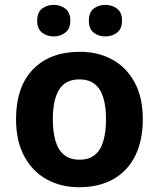

<svg xmlns="http://www.w3.org/2000/svg" viewBox="-20 -773 665 803"><path d="M577.2 -274.5Q577.2 -183.7 544.8 -120Q512.4 -56.3 452.8 -23.1Q393.3 10 310.6 10Q234.4 10 174.9 -23.1Q115.3 -56.2 81.2 -119.9Q47.1 -183.6 47.1 -274.4Q47.1 -409.9 118.3 -483.2Q189.6 -556.4 313.8 -556.4Q391 -556.4 450.2 -523.6Q509.4 -490.8 543.3 -428Q577.2 -365.3 577.2 -274.5ZM200.9 -274.5Q200.9 -221.3 212.2 -183Q223.5 -144.7 248.5 -124.9Q273.4 -105.1 312.8 -105.1Q352.1 -105.1 376.4 -124.9Q400.8 -144.7 412.1 -183Q423.4 -221.3 423.4 -274.3Q423.4 -328.1 411.9 -365.2Q400.4 -402.3 375.9 -421.6Q351.5 -440.9 311.8 -440.9Q253.5 -440.9 227.2 -397.9Q200.9 -354.8 200.9 -274.5ZM135.5 -686.5Q135.5 -721 155.6 -736.8Q175.7 -752.6 204.5 -752.6Q232.7 -752.6 253.4 -736.8Q274.1 -721 274.1 -686.5Q274.1 -652.9 253.4 -636.8Q232.7 -620.6 204.5 -620.6Q175.7 -620.6 155.6 -636.8Q135.5 -652.9 135.5 -686.5ZM351.6 -686.5Q351.6 -721 371.5 -736.8Q391.4 -752.6 420.8 -752.6Q448.9 -752.6 469.7 -736.8Q490.4 -721 490.4 -686.5Q490.4 -652.9 469.7 -636.8Q448.9 -620.6 420.8 -620.6Q391.4 -620.6 371.5 -636.8Q351.6 -652.9 351.6 -686.5Z"/></svg>

Font: Noto Sans Meetei Mayek
Style: Regular
Weight: 400
Designer: Monotype Design Team and Neelakash Kshetrimayum
Foundry: Monotype Imaging Inc.
Version: Version 2.002